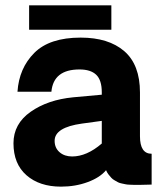

<svg xmlns="http://www.w3.org/2000/svg" viewBox="-20 -696 617 724"><path d="M399.9 -584H89.8V-675.8H399.9ZM210 7.8Q128.9 7.8 79.8 -35.2Q30.8 -78.1 30.8 -155.8Q30.8 -229 95.5 -274.4Q160.2 -319.8 255.9 -329.1L363.8 -338.9V-348.1Q363.8 -394 342.8 -414.1Q321.8 -434.1 279.8 -434.1Q181.6 -434.1 173.8 -350.1H45.9Q51.8 -439 109.4 -496.6Q167 -554.2 284.2 -554.2Q389.2 -554.2 448.5 -503.2Q507.8 -452.1 507.8 -347.2V-182.1Q507.8 -116.2 551.8 -116.2V0Q546.9 0 533.4 0.5Q520 1 512.2 1Q511.2 1 498.5 1Q485.8 1 482.9 1Q480 1 469 0.5Q458 0 454.1 -1Q450.2 -2 440.2 -3.9Q430.2 -5.9 425.5 -8.5Q420.9 -11.2 412.8 -15.6Q404.8 -20 399.9 -25.4Q395 -30.8 389.4 -37.8Q383.8 -44.9 379.9 -54.2Q356.9 -26.4 310.5 -9.3Q264.2 7.8 210 7.8ZM252 -106Q307.1 -106 363.8 -154.8V-240.2L289.1 -230Q186 -215.8 186 -165Q186 -138.2 204.6 -122.1Q223.1 -106 252 -106Z"/></svg>

Font: Oakes Grotesk
Style: Bold
Weight: 700
Designer: Samuel Oakes
Foundry: Samuel Oakes
Version: Version 1.0 | wf-rip DC20170320